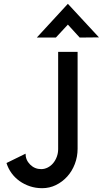

<svg xmlns="http://www.w3.org/2000/svg" viewBox="-20 -972 539 1007"><path d="M336 -952 499 -776 398 -775 336 -843 273 -775H173ZM387 -192Q387 -150 372.5 -112Q358 -74 332.5 -46Q307 -18 273.5 -1.5Q240 15 201 15Q167 15 137 5Q107 -5 82.5 -22.5Q58 -40 40.5 -64Q23 -88 14 -117L114 -166Q114 -133 138 -109Q162 -85 196 -85Q214 -85 230.5 -93.5Q247 -102 259 -116.5Q271 -131 278 -150Q285 -169 285 -190V-700H387Z"/></svg>

Font: Railway
Style: Regular
Weight: 400
Version: 1.000